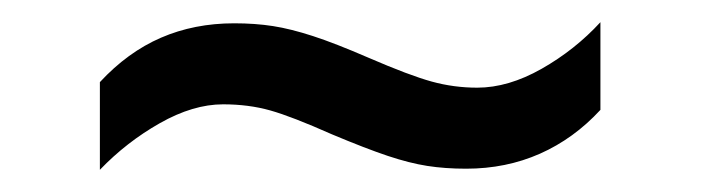

<svg xmlns="http://www.w3.org/2000/svg" viewBox="-20 -409 632 173"><path d="M70 -335Q95 -362 125 -375Q155 -388 191 -388Q210 -388 226 -385.5Q242 -383 262 -376.5Q282 -370 312 -357Q349 -341 369 -335.5Q389 -330 410 -330Q438 -330 468 -347Q498 -364 521 -389V-310Q497 -284 466.5 -270.5Q436 -257 400 -257Q381 -257 365 -259.5Q349 -262 329.5 -268.5Q310 -275 279 -288Q243 -304 223.5 -309.5Q204 -315 181 -315Q154 -315 124 -298Q94 -281 70 -256Z"/></svg>

Font: ubangla15
Style: Book
Weight: 400
Designer: Jelle Bosma - Monotype Design Team
Foundry: Monotype Imaging Inc.
Version: Version 2.003